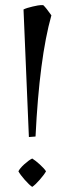

<svg xmlns="http://www.w3.org/2000/svg" viewBox="-20 -716 266 751"><path d="M160 -46Q153 -33 135.5 -13Q118 7 106 15Q94 7 76.5 -13Q59 -33 52 -46Q58 -58 75 -73.5Q92 -89 106 -96Q119 -88 136 -72.5Q153 -57 160 -46ZM72 -679Q84 -685 108 -690.5Q132 -696 139.5 -696Q147 -696 149 -696Q160 -686 181 -656Q134 -489 119 -182L93 -180Z"/></svg>

Font: Almendra SC
Style: Regular
Weight: 400
Designer: Ana Sanfelippo
Foundry: Ana Sanfelippo
Version: Version 1.002